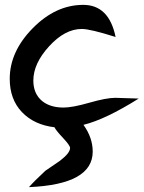

<svg xmlns="http://www.w3.org/2000/svg" viewBox="-20 -486 590 789"><path d="M361 137Q361 272 99 283Q120 259 166 216Q196 196 226 175Q268 143 268 122Q268 112 240 82Q209 49 204 37Q120 27 70 -25.5Q20 -78 20 -162Q20 -274 114.5 -370Q209 -466 322 -466Q428 -466 455 -334Q351 -367 316 -367Q247 -367 182 -296Q117 -225 117 -155Q117 -101 153 -71Q186 -44 241 -44Q278 -44 347.5 -64Q417 -84 454 -84Q457 -84 550 -81Q413 5 323 27Q361 80 361 137Z"/></svg>

Font: Wortlaut AH
Style: SemiBold
Weight: 600
Designer: Andreas Höfeld
Foundry: Fontgrube AH
Version: Version 2.59